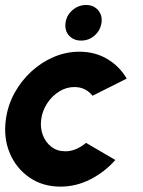

<svg xmlns="http://www.w3.org/2000/svg" viewBox="-28 -716 558 750"><path d="M308 -158 422.5 -91Q381 -44 325.2 -15.5Q269.5 13 208 13Q139 13 87.2 -22.5Q35.5 -58 10.2 -117.8Q-15 -177.5 -5 -250Q2.5 -305 28.8 -352.8Q55 -400.5 94.5 -436.8Q134 -473 182.2 -493.5Q230.5 -514 282 -514Q343.5 -514 391.2 -485.5Q439 -457 467 -409L333.5 -342Q306.5 -376 262.5 -376Q231 -376 203 -358.5Q175 -341 156.2 -312.2Q137.5 -283.5 133 -250Q128.5 -217 139.2 -188.5Q150 -160 172.8 -142.5Q195.5 -125 227.5 -125Q249 -125 269.8 -134Q290.5 -143 308 -158ZM289 -557.5Q259 -557.5 241.5 -577.2Q224 -597 228 -627Q232 -656.5 255.2 -676.5Q278.5 -696.5 308.5 -696.5Q337.5 -696.5 355 -676.5Q372.5 -656.5 368.5 -627Q364 -597 341.5 -577.2Q319 -557.5 289 -557.5Z"/></svg>

Font: Urbanist ExtraBold
Style: Italic
Weight: 800
Italic angle: -8°
Designer: Corey Hu
Foundry: Corey Hu
Version: Version 1.321; ttfautohint (v1.8.4.7-5d5b)